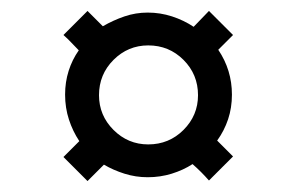

<svg xmlns="http://www.w3.org/2000/svg" viewBox="-20 -534 544 351"><path d="M379 -443Q404 -406 404 -361Q404 -337 397 -316Q390 -295 377 -277L406 -248L362 -204Q355 -212 347.5 -219.5Q340 -227 332 -234Q315 -223 294 -216.5Q273 -210 250 -210Q228 -210 207.5 -216.5Q187 -223 170 -233L140 -203L96 -247L125 -276Q113 -294 106 -315.5Q99 -337 99 -361Q99 -384 105.5 -404.5Q112 -425 124 -442Q117 -449 110.5 -456Q104 -463 96 -470L140 -514L168 -486Q187 -497 207.5 -504Q228 -511 250 -511Q273 -511 294.5 -504Q316 -497 334 -485L362 -514L406 -470ZM161 -360Q161 -323 187.5 -296.5Q214 -270 251 -270Q289 -270 315.5 -296.5Q342 -323 342 -360Q342 -398 315.5 -424.5Q289 -451 251 -451Q214 -451 187.5 -424.5Q161 -398 161 -360Z"/></svg>

Font: Reem Kufi Fun
Style: Regular
Weight: 400
Designer: Khaled Hosny
Version: Version 1.005